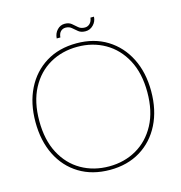

<svg xmlns="http://www.w3.org/2000/svg" viewBox="-121 -941 1000 1061"><g transform="rotate(-15 379.0 -410.5)"><path d="M379 12Q278 12 203.5 -33.5Q129 -79 88.5 -160.5Q48 -242 48 -350Q48 -457 88.5 -538.5Q129 -620 203.5 -666Q278 -712 379 -712Q479 -712 553.5 -666Q628 -620 669 -538.5Q710 -457 710 -350Q710 -242 669 -160.5Q628 -79 553.5 -33.5Q479 12 379 12ZM379 -8Q466 -8 536 -48Q606 -88 647 -164.5Q688 -241 688 -350Q688 -459 647 -535.5Q606 -612 536 -652Q466 -692 379 -692Q291 -692 221 -652Q151 -612 110.5 -535.5Q70 -459 70 -350Q70 -241 110.5 -164.5Q151 -88 221 -48Q291 -8 379 -8ZM446 -763Q421 -763 406 -775Q391 -787 377.5 -799Q364 -811 343 -811Q327 -811 315.5 -800Q304 -789 302 -766H281Q283 -795 301 -814Q319 -833 344 -833Q368 -833 382.5 -821Q397 -809 411 -796.5Q425 -784 448 -784Q464 -784 476 -795.5Q488 -807 491 -829H511Q510 -802 491 -782.5Q472 -763 446 -763Z"/></g></svg>

Font: DM Sans Thin
Style: Regular
Weight: 100
Designer: Colophon Foundry, Jonny Pinhorn
Foundry: Colophon Foundry
Version: Version 4.004; ttfautohint (v1.8.4.7-5d5b)